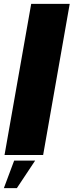

<svg xmlns="http://www.w3.org/2000/svg" viewBox="-26 -805 382 997"><path d="M-2.5 0H198L336 -785H136ZM-6 172H61.5L156.5 29H47.5Z"/></svg>

Font: Anybody UltraCondensed Thin ExtraBold
Style: Italic
Weight: 800
Italic angle: -10°
Version: Version 1.111